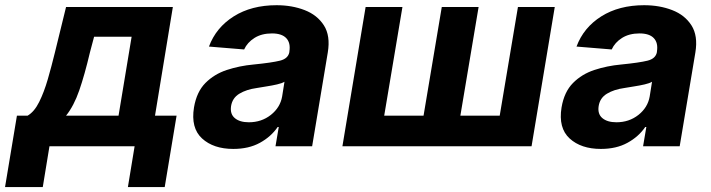

<svg xmlns="http://www.w3.org/2000/svg" viewBox="-73 -573 2785 752"><path d="M-53.3 159.8 -6.7 -120H35.2Q61.4 -135.3 80.4 -173.5Q99.4 -211.6 114.2 -262.6Q128.9 -313.6 142 -367.2L185.7 -545.5H604L534.1 -120H618.6L572.1 159.8H427.9L454.2 0H120.7L94.5 159.8ZM185.7 -120H391.3L442.5 -429H295.5L279.1 -367.2Q258.5 -279.8 237.4 -218.9Q216.3 -158 185.7 -120Z M840.9 10.3Q763.1 10.3 718.4 -30.7Q673.7 -71.7 686.8 -152.3Q697.1 -213.1 731.5 -247.9Q766 -282.7 815.5 -299Q865.1 -315.3 919.7 -320.3Q991.5 -327.4 1023.6 -335.4Q1055.8 -343.4 1060.4 -369.3V-371.4Q1065.7 -405.2 1048.1 -423.7Q1030.5 -442.1 992.2 -442.1Q951.7 -442.1 923.7 -424.4Q895.6 -406.6 883.2 -379.3L745.4 -390.6Q773.1 -465.2 842.5 -508.9Q911.9 -552.6 1010.3 -552.6Q1070.7 -552.6 1120.2 -533.4Q1169.7 -514.2 1195.7 -473.5Q1221.6 -432.9 1210.9 -367.9L1149.5 0H1006L1018.8 -75.6H1014.6Q988.6 -37.6 945 -13.7Q901.3 10.3 840.9 10.3ZM901.6 -94.1Q951.3 -94.1 987.9 -123Q1024.5 -152 1032 -195L1041.2 -252.8Q1031.6 -246.8 1012.1 -242.4Q992.5 -237.9 971.1 -234.6Q949.6 -231.2 932.9 -228.3Q892 -222.7 864.5 -206Q837 -189.3 832 -157.3Q827.4 -126.4 846.8 -110.3Q866.1 -94.1 901.6 -94.1Z M1359 -545.5H1503.2L1431.8 -120H1585.9L1657.3 -545.5H1801.5L1730.1 -120H1884.2L1955.6 -545.5H2099.8L2008.9 0H1268.1Z M2280.5 10.3Q2202.8 10.3 2158 -30.7Q2113.3 -71.7 2126.4 -152.3Q2136.7 -213.1 2171.2 -247.9Q2205.6 -282.7 2255.1 -299Q2304.7 -315.3 2359.4 -320.3Q2431.1 -327.4 2463.2 -335.4Q2495.4 -343.4 2500 -369.3V-371.4Q2505.3 -405.2 2487.7 -423.7Q2470.2 -442.1 2431.8 -442.1Q2391.3 -442.1 2363.3 -424.4Q2335.2 -406.6 2322.8 -379.3L2185 -390.6Q2212.7 -465.2 2282.1 -508.9Q2351.6 -552.6 2449.9 -552.6Q2510.3 -552.6 2559.8 -533.4Q2609.4 -514.2 2635.3 -473.5Q2661.2 -432.9 2650.6 -367.9L2589.1 0H2445.7L2458.5 -75.6H2454.2Q2428.3 -37.6 2384.6 -13.7Q2340.9 10.3 2280.5 10.3ZM2341.3 -94.1Q2391 -94.1 2427.6 -123Q2464.1 -152 2471.6 -195L2480.8 -252.8Q2471.2 -246.8 2451.7 -242.4Q2432.2 -237.9 2410.7 -234.6Q2389.2 -231.2 2372.5 -228.3Q2331.7 -222.7 2304.2 -206Q2276.6 -189.3 2271.7 -157.3Q2267 -126.4 2286.4 -110.3Q2305.8 -94.1 2341.3 -94.1Z"/></svg>

Font: Inter UI
Style: Bold Italic
Weight: 700
Italic angle: 9.39999°
Designer: Rasmus Andersson
Foundry: rsms
Version: 3.2;8d6f07862